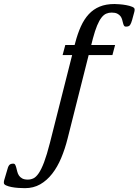

<svg xmlns="http://www.w3.org/2000/svg" viewBox="-273 -747 704 975"><path d="M-131.8 165Q-117.2 165 -103.8 158.9Q-90.3 152.8 -76.7 133.1Q-63 113.3 -49.1 76.7Q-35.2 40 -19.5 -21.5L93.3 -467.3H44.9L58.6 -518.6H106L108.9 -529.3Q121.1 -576.2 137.7 -612.8Q154.3 -649.4 177.7 -674.8Q201.2 -700.2 233.2 -713.4Q265.1 -726.6 308.6 -726.6Q317.4 -726.6 334.2 -725.3Q351.1 -724.1 368.2 -720.9Q385.3 -717.8 397.9 -712.6Q410.6 -707.5 410.6 -699.7Q410.6 -697.3 410.4 -693.4Q410.2 -689.5 409.2 -687L397.9 -645.5Q393.1 -628.4 387.5 -620.1Q381.8 -611.8 366.7 -611.8Q359.4 -611.8 356.4 -617.2Q353.5 -622.6 351.6 -630.4Q349.6 -638.2 347.2 -647.5Q344.7 -656.7 338.9 -664.6Q333 -672.4 322.5 -677.7Q312 -683.1 293.9 -683.1Q279.3 -683.1 266.6 -677.7Q253.9 -672.4 242.4 -657.7Q231 -643.1 220.2 -617.4Q209.5 -591.8 198.7 -551.3L190.4 -518.6H311.5L297.9 -467.3H177.2L70.3 -43.5Q57.1 9.3 37.8 55.2Q18.6 101.1 -8.1 135.3Q-34.7 169.4 -68.8 189Q-103 208.5 -146.5 208.5Q-160.6 208.5 -179.2 207.3Q-197.8 206.1 -214.1 202.9Q-230.5 199.7 -241.9 194.6Q-253.4 189.5 -253.4 181.6Q-253.4 179.2 -253.2 175.3Q-252.9 171.4 -252 168.9L-236.8 117.7Q-232.9 100.6 -226.8 92.3Q-220.7 84 -205.6 84Q-198.7 84 -195.6 90.1Q-192.4 96.2 -190.2 105Q-188 113.8 -185.3 124.5Q-182.6 135.3 -177 144Q-171.4 152.8 -160.6 158.9Q-149.9 165 -131.8 165Z"/></svg>

Font: Arian AMU Serif
Style: Italic
Weight: 400
Italic angle: -15°
Designer: Ruben Hakobyan (Tarumian)
Foundry: Ruben Hakobyan (Tarumian)
Version: Version 1.002